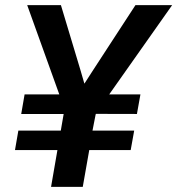

<svg xmlns="http://www.w3.org/2000/svg" viewBox="-20 -731 693 751"><path d="M509.8 -710.9 344.7 -457.5 310.1 -403.8 293.9 -459.5 218.3 -710.9H86.4L211.9 -361.8H76.2L63 -285.2H229L217.8 -220.2H51.8L38.6 -144H204.6L179.7 0H303.7L329.1 -144H491.2L504.9 -220.2H341.8L354 -282.7L355 -285.6L515.6 -285.2L529.3 -361.8H407.2L653.3 -710.9Z"/></svg>

Font: Roboto Mono SemiBold
Style: Italic
Weight: 600
Italic angle: -10°
Monospace: yes
Designer: Google
Version: Version 3.000